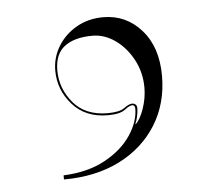

<svg xmlns="http://www.w3.org/2000/svg" viewBox="-38 -269 534 466"><g transform="rotate(-5 229.5 -36.0)"><path d="M102 -109Q102 -140.5 118.5 -167.8Q135 -195 163.8 -211.5Q192.5 -228 229 -228Q284.5 -228 321.8 -186Q359 -144 359 -74Q359 -6.5 326.5 45.5Q294 97.5 235.8 126.8Q177.5 156 100 156V146Q159.5 143.5 201.5 120.5Q243.5 97.5 265.5 64.5Q287.5 31.5 287.5 -0.5Q287.5 -2.5 286.2 -5.8Q285 -9 280.5 -9Q274 -9 261.8 0.5Q249.5 10 220 10Q165.5 10 133.8 -26Q102 -62 102 -109ZM107 -109Q107 -65 136.2 -30Q165.5 5 220 5Q249 5 261 -4Q273 -13 281.5 -13Q285 -13 288.8 -10.2Q292.5 -7.5 292.5 -0.5Q292.5 7.5 290 19.2Q287.5 31 284.5 36.5L285.5 37.5Q297 26 305.5 1Q314 -24 314 -49Q314 -86 297.5 -117Q281 -148 254.8 -166.8Q228.5 -185.5 199 -185.5Q155.5 -185.5 131.2 -167.2Q107 -149 107 -109Z"/></g></svg>

Font: Engraving Unshaded CC
Style: Bold
Weight: 700
Designer: indestructible type*
Foundry: Cowboy Collective
Version: Version 1.000